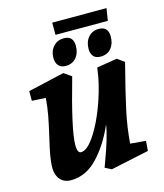

<svg xmlns="http://www.w3.org/2000/svg" viewBox="-116 -856 817 957"><g transform="rotate(-15 292.5 -377.5)"><path d="M57 -68Q57 -98 63.5 -134.5Q70 -171 83 -225Q97 -285 105 -328.5Q113 -372 116 -415L45 -419V-469L232 -512L271 -485Q197 -226 197 -150Q197 -108 216 -108Q251 -108 295 -179Q327 -230 354 -302Q381 -374 395 -444L403 -495L508 -512L544 -486Q505 -335 487 -251Q469 -167 463 -86L543 -79L539 -28L342 14L309 -3L317 -25Q363 -147 372 -210Q332 -116 271 -51Q210 14 132 14Q97 14 77 -9Q57 -32 57 -68ZM204 -598Q204 -633 225 -656Q246 -679 279 -679Q328 -679 328 -627Q328 -590 308 -566.5Q288 -543 254 -543Q229 -543 216.5 -558Q204 -573 204 -598ZM385 -595Q385 -632 405.5 -655.5Q426 -679 459 -679Q508 -679 508 -627Q508 -590 488.5 -566.5Q469 -543 434 -543Q409 -543 397 -557Q385 -571 385 -595ZM244 -769H524L514 -706H244Z"/></g></svg>

Font: Andada Pro ExtraBold
Style: Italic
Weight: 800
Italic angle: -6.99998°
Designer: Carolina Giovagnoli
Foundry: Huerta Tipografica
Version: Version 3.005; ttfautohint (v1.8.4)